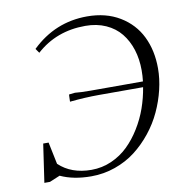

<svg xmlns="http://www.w3.org/2000/svg" viewBox="-80 -787 836 872"><g transform="rotate(-10 337.5 -351.5)"><path d="M56.2 0 82 -176.8H106.9L127.9 -75.2Q185.1 -21 277.8 -21Q326.7 -21 370.4 -40.3Q414.1 -59.6 447 -91.6Q480 -123.5 506.3 -166.3Q532.7 -209 549.1 -255.4Q565.4 -301.8 573.2 -350.1H369.1Q306.2 -350.1 234.9 -342.8L235.8 -371.1L236.8 -376L264.2 -378.9Q291 -376 335 -376H577.1Q580.1 -401.4 580.1 -426.8Q580.1 -478.5 566.2 -522.5Q552.2 -566.4 525.6 -599.4Q499 -632.3 457.3 -651.1Q415.5 -669.9 362.8 -669.9Q229 -669.9 136.2 -585.9L122.1 -606Q230.5 -710.9 377.9 -710.9Q464.8 -710.9 528.3 -672.6Q591.8 -634.3 623.3 -569.8Q654.8 -505.4 654.8 -422.9Q654.8 -375 642.8 -325Q630.9 -274.9 608.6 -226.8Q586.4 -178.7 552.5 -136.2Q518.6 -93.8 477.3 -61.8Q436 -29.8 382.8 -11Q329.6 7.8 272 7.8Q189.5 7.8 129.9 -20L82 0Z"/></g></svg>

Font: Dihjauti
Style: Italic
Weight: 400
Italic angle: -9°
Designer: T. Christopher White
Version: Version 3.0.0